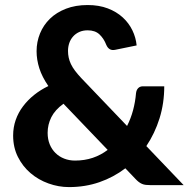

<svg xmlns="http://www.w3.org/2000/svg" viewBox="-20 -754 768 782"><path d="M238.5 -331.5Q204 -306.5 189 -276.5Q174 -246.5 174 -213Q174 -187 182.5 -166.2Q191 -145.5 206 -130.8Q221 -116 241.5 -108Q262 -100 285.5 -100Q324.5 -100 357.8 -111.2Q391 -122.5 418.5 -143.5ZM728 0H592.5Q582 0 573.8 -1Q565.5 -2 558.5 -5Q551.5 -8 545 -13Q538.5 -18 531.5 -25.5L490.5 -68.5Q442.5 -32 384.8 -12Q327 8 261 8Q218.5 8 177.5 -6.8Q136.5 -21.5 104.5 -48.8Q72.5 -76 53 -114.8Q33.5 -153.5 33.5 -202Q33.5 -235.5 44 -265.5Q54.5 -295.5 73.8 -321Q93 -346.5 119.2 -367.5Q145.5 -388.5 177 -403.5Q151.5 -440.5 140.2 -475.8Q129 -511 129 -545.5Q129 -583.5 143 -617.8Q157 -652 183.5 -677.8Q210 -703.5 248.8 -718.5Q287.5 -733.5 337 -733.5Q383 -733.5 419 -719.8Q455 -706 480 -683Q505 -660 519.2 -630.5Q533.5 -601 536.5 -569L448.5 -551Q424 -546 413 -571Q403 -597 385.2 -613.8Q367.5 -630.5 337 -630.5Q318 -630.5 303 -623.8Q288 -617 277.8 -605.5Q267.5 -594 262.2 -578.8Q257 -563.5 257 -546.5Q257 -532.5 259.8 -519.5Q262.5 -506.5 268.8 -493.2Q275 -480 285.5 -466Q296 -452 311 -436L497.5 -241Q513 -271.5 522 -305.2Q531 -339 534 -374.5Q535.5 -387.5 542.8 -395Q550 -402.5 562.5 -402.5H649Q649 -333.5 629.8 -272Q610.5 -210.5 576 -159Z"/></svg>

Font: LatoLatin Heavy
Style: Regular
Weight: 800
Designer: Lukasz Dziedzic with Adam Twardoch and Botio Nikoltchev
Foundry: tyPoland Lukasz Dziedzic
Version: Version 2.015; 2015-08-06; http://www.latofonts.com/